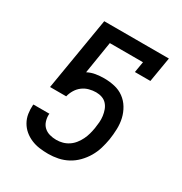

<svg xmlns="http://www.w3.org/2000/svg" viewBox="-173 -863 946 998"><g transform="rotate(30 300.0 -363.5)"><path d="M257 8Q230 8 204 4.5Q178 1 154.5 -9Q131 -19 112 -35Q93 -51 80.5 -73Q68 -95 64 -120.5Q60 -146 62 -173L63 -176H159L158 -172Q157 -152 163 -132.5Q169 -113 183 -100Q197 -87 216.5 -81.5Q236 -76 257 -76Q276 -76 294.5 -81Q313 -86 329.5 -97Q346 -108 358.5 -124Q371 -140 379.5 -157.5Q388 -175 393 -193.5Q398 -212 401 -230Q404 -249 405.5 -267.5Q407 -286 404.5 -304.5Q402 -323 396 -339.5Q390 -356 378.5 -369Q367 -382 350 -388Q333 -394 314 -394Q294 -394 273 -388.5Q252 -383 234.5 -370Q217 -357 205.5 -338Q194 -319 189 -298H92L165 -735H553L528 -586H435L446 -651H247L216 -458Q239 -470 264 -474Q289 -478 314 -478Q346 -478 377 -471Q408 -464 432.5 -446Q457 -428 473 -401.5Q489 -375 496 -345Q503 -315 502 -282Q501 -249 496 -217Q491 -188 482.5 -159.5Q474 -131 458.5 -104.5Q443 -78 421 -55.5Q399 -33 372 -18.5Q345 -4 315.5 2Q286 8 257 8Z"/></g></svg>

Font: Iosevka Slab Medium Extended
Style: Italic
Weight: 500
Width: 7
Italic angle: -9°
Monospace: yes
Designer: Belleve Invis
Foundry: Belleve Invis
Version: Version 11.1.0; ttfautohint (v1.8.3)